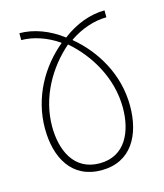

<svg xmlns="http://www.w3.org/2000/svg" viewBox="-87 -594 572 671"><g transform="rotate(-15 199.0 -258.5)"><path d="M45 -527V-502C88 -502 136 -486 178 -457V-455C103 -393 45 -296 45 -182C45 -77 91 10 199 10C307 10 353 -77 353 -182C353 -296 294 -393 219 -455V-457C261 -486 310 -502 353 -502V-527C302 -527 247 -507 199 -470C151 -507 96 -527 45 -527ZM199 -445C271 -383 327 -288 327 -182C327 -98 293 -15 199 -15C105 -15 71 -98 71 -182C71 -288 127 -383 199 -445Z"/></g></svg>

Font: Noto Sans Georgian ExtraCondensed Thin
Style: Regular
Weight: 100
Width: 2
Designer: Monotype Design Team, Akaki Razmadze
Foundry: Google LLC
Version: Version 2.005